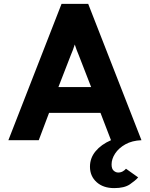

<svg xmlns="http://www.w3.org/2000/svg" viewBox="-20 -720 770 986"><path d="M566.5 246Q510 246 476 215.2Q442 184.5 442 136Q442 91.5 470.8 56.8Q499.5 22 550 0L496 -140.5H232L179 0H23L296 -700H433L706.5 0Q658 2 623.8 21.2Q589.5 40.5 571.2 68.5Q553 96.5 553 124.5Q553 147 563.8 156.5Q574.5 166 587 166Q600 166 610.2 160.2Q620.5 154.5 627 146.5L689.5 191Q675 207.5 646.8 226.8Q618.5 246 566.5 246ZM280 -273H448L384.5 -436.5Q379.5 -448 373.5 -463.8Q367.5 -479.5 364 -491.5Q360.5 -479.5 354.5 -463.8Q348.5 -448 343.5 -436.5Z"/></svg>

Font: Overpass ExtraBold
Style: Regular
Weight: 800
Designer: Delve Withrington, Dave Bailey, Thomas Jockin
Foundry: Delve Fonts LLC
Version: Version 4.000; ttfautohint (v1.8.3)